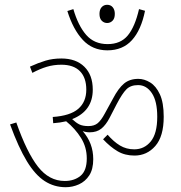

<svg xmlns="http://www.w3.org/2000/svg" viewBox="-20 -876 756 801"><path d="M395 -818Q395 -836 404 -846Q413 -856 427 -856Q442 -856 450.5 -845.5Q459 -835 459 -818Q459 -799 449.5 -789.5Q440 -780 427 -780Q414 -780 404.5 -789.5Q395 -799 395 -818ZM585 -831Q569 -751 530.5 -708.5Q492 -666 428 -666Q366 -666 325.5 -709.5Q285 -753 261 -830L286 -838Q306 -769 339.5 -730.5Q373 -692 429 -692Q483 -692 513 -728Q543 -764 560 -838ZM369 -212Q369 -170 352.5 -144.5Q336 -119 309.5 -107Q283 -95 254 -95Q206 -95 166.5 -120.5Q127 -146 92 -203.5Q57 -261 22 -357L48 -365Q92 -240 138.5 -180.5Q185 -121 250 -121Q290 -121 316 -142.5Q342 -164 342 -215Q342 -262 318 -300.5Q294 -339 256 -370Q231 -364 202 -362L200 -388Q273 -393 306.5 -422Q340 -451 340 -502Q340 -552 313.5 -579Q287 -606 236 -606Q204 -606 175.5 -597.5Q147 -589 115 -572L105 -598Q140 -614 170 -623Q200 -632 236 -632Q297 -632 332 -597.5Q367 -563 367 -502Q367 -413 281 -379Q297 -364 311 -357Q325 -350 349 -350Q373 -350 387.5 -362Q402 -374 417 -402L451 -464Q474 -508 497.5 -527.5Q521 -547 557 -547Q582 -547 606.5 -532Q631 -517 647 -482.5Q663 -448 663 -389Q663 -307 628 -267Q593 -227 541 -227Q501 -227 470.5 -245Q440 -263 410 -295L429 -314Q454 -285 480.5 -269Q507 -253 540 -253Q582 -253 609 -286Q636 -319 636 -389Q636 -454 613.5 -487.5Q591 -521 556 -521Q525 -521 507.5 -503.5Q490 -486 467 -442L437 -384Q422 -355 403 -339.5Q384 -324 354 -324Q339 -324 325 -329Q369 -279 369 -212Z"/></svg>

Font: Noto Sans Devanagari UI SemiCondensed Thin
Style: Regular
Weight: 100
Width: 4
Designer: Jelle Bosma - Monotype Design Team
Foundry: Monotype Imaging Inc.
Version: Version 2.004